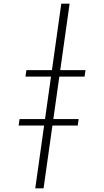

<svg xmlns="http://www.w3.org/2000/svg" viewBox="-20 -770 561 1040"><path d="M171 250 312 -750H357L216 250ZM123 -390H443L438 -355H118ZM86 -125H406L401 -90H81Z"/></svg>

Font: Brygada 1918 Medium
Style: Italic
Weight: 500
Italic angle: -8°
Designer: Mateusz Machalski | Borys Kosmynka | Przemek Hoffer
Foundry: NIEPODLEGLA 2018
Version: Version 3.006